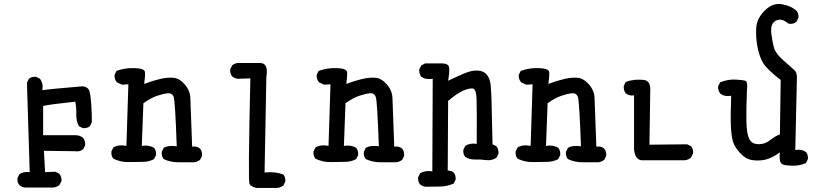

<svg xmlns="http://www.w3.org/2000/svg" viewBox="-20 -797 4040 950"><path d="M103.5 130.9Q87.9 128.9 76.2 119.1Q64.5 105.5 66.4 84L76.2 64.5Q97.7 50.8 127 54.7L113.3 -387.7L123 -407.2Q136.7 -418.9 158.2 -417L177.7 -407.2Q195.3 -383.8 189.5 -350.6Q224.6 -356.4 389.6 -370.1Q417 -366.2 422.9 -344.7Q428.7 -323.2 431.6 -280.3Q434.6 -237.3 434.6 -192.4L424.8 -172.9Q411.1 -161.1 389.6 -163.1L370.1 -172.9Q356.4 -200.2 357.4 -232.4Q358.4 -264.6 352.5 -293.9Q222.7 -280.3 193.4 -272.5V-127.9H354.5Q376 -127.9 391.6 -114.3Q403.3 -99.6 401.4 -78.1L391.6 -58.6Q374 -44.9 350.6 -48.8L197.3 -50.8L203.1 54.7L253.9 52.7L273.4 62.5Q286.1 78.1 284.2 99.6L273.4 119.1Q259.8 128.9 244.1 130.9Z M862.3 5.9Q823.2 5.9 790 -9.8Q778.3 -23.4 780.3 -45.9L790 -65.4Q811.5 -79.1 854.5 -73.2Q846.7 -295.9 839.4 -316.9Q832 -337.9 809.1 -335.4Q786.1 -333 755.4 -322.3Q724.6 -311.5 689.5 -286.1L681.6 -75.2Q716.8 -81.1 742.2 -65.4Q753.9 -51.8 752 -29.3L742.2 -9.8Q716.8 3.9 685.5 3.9Q654.3 3.9 616.2 4.9Q578.1 5.9 541 -11.7Q529.3 -25.4 531.2 -47.9L541 -67.4Q566.4 -83 605.5 -75.2L615.2 -379.9L584 -377.9L558.6 -389.6Q544.9 -405.3 546.9 -426.8L556.6 -446.3Q599.6 -461.9 647.5 -460Q695.3 -458 697.3 -440.4Q699.2 -422.9 693.4 -381.8Q734.4 -397.5 772 -406.2Q809.6 -415 838.9 -412.1Q868.2 -409.2 894.5 -378.9Q920.9 -348.6 921.9 -310.5Q922.9 -272.5 930.7 -71.3Q954.1 -75.2 969.7 -61.5Q981.4 -47.9 979.5 -25.4L969.7 -5.9Q956.1 3.9 940.4 5.9Z M1250 132.8Q1221.7 127.9 1214.4 111.8Q1207 95.7 1218.8 -409.2L1156.2 -407.2Q1140.6 -409.2 1128.9 -418.9Q1117.2 -432.6 1119.1 -454.1L1128.9 -473.6Q1140.6 -483.4 1156.2 -485.4H1267.6Q1309.6 -484.4 1297.9 -417L1289.1 56.6Q1340.8 50.8 1381.8 66.4Q1393.6 80.1 1391.6 101.6L1381.8 121.1Q1368.2 130.9 1352.5 132.8Z M1862.3 5.9Q1823.2 5.9 1790 -9.8Q1778.3 -23.4 1780.3 -45.9L1790 -65.4Q1811.5 -79.1 1854.5 -73.2Q1846.7 -295.9 1839.4 -316.9Q1832 -337.9 1809.1 -335.4Q1786.1 -333 1755.4 -322.3Q1724.6 -311.5 1689.5 -286.1L1681.6 -75.2Q1716.8 -81.1 1742.2 -65.4Q1753.9 -51.8 1752 -29.3L1742.2 -9.8Q1716.8 3.9 1685.5 3.9Q1654.3 3.9 1616.2 4.9Q1578.1 5.9 1541 -11.7Q1529.3 -25.4 1531.2 -47.9L1541 -67.4Q1566.4 -83 1605.5 -75.2L1615.2 -379.9L1584 -377.9L1558.6 -389.6Q1544.9 -405.3 1546.9 -426.8L1556.6 -446.3Q1599.6 -461.9 1647.5 -460Q1695.3 -458 1697.3 -440.4Q1699.2 -422.9 1693.4 -381.8Q1734.4 -397.5 1772 -406.2Q1809.6 -415 1838.9 -412.1Q1868.2 -409.2 1894.5 -378.9Q1920.9 -348.6 1921.9 -310.5Q1922.9 -272.5 1930.7 -71.3Q1954.1 -75.2 1969.7 -61.5Q1981.4 -47.9 1979.5 -25.4L1969.7 -5.9Q1956.1 3.9 1940.4 5.9Z M2085.9 127Q2070.3 125 2058.6 115.2Q2046.9 101.6 2048.8 80.1L2058.6 60.5Q2084 44.9 2119.1 50.8L2121.1 -407.2Q2087.9 -401.4 2064.5 -417Q2052.7 -432.6 2054.7 -454.1L2064.5 -473.6L2084 -483.4H2168Q2199.2 -482.4 2202.1 -463.4Q2205.1 -444.3 2197.3 -397.5Q2238.3 -417 2276.9 -433.6Q2315.4 -450.2 2345.7 -447.8Q2376 -445.3 2390.6 -425.3Q2405.3 -405.3 2408.2 -372.1Q2411.1 -338.9 2412.1 -296.4Q2413.1 -253.9 2417 -83L2436.5 -73.2Q2448.2 -57.6 2446.3 -36.1L2436.5 -16.6Q2413.1 -1 2384.8 -4.9Q2356.4 -8.8 2330.1 -7.8Q2303.7 -6.8 2282.2 -20.5Q2270.5 -34.2 2272.5 -55.7L2282.2 -75.2Q2305.7 -90.8 2338.9 -85Q2339.8 -262.7 2337.9 -310.5Q2335.9 -358.4 2317.9 -359.4Q2299.8 -360.4 2272 -348.6Q2244.1 -336.9 2197.3 -297.9L2195.3 46.9Q2212.9 46.9 2224.6 56.6Q2236.3 70.3 2234.4 91.8L2224.6 111.3Q2193.4 125 2158.2 126Q2123 127 2085.9 127Z M2862.3 5.9Q2823.2 5.9 2790 -9.8Q2778.3 -23.4 2780.3 -45.9L2790 -65.4Q2811.5 -79.1 2854.5 -73.2Q2846.7 -295.9 2839.4 -316.9Q2832 -337.9 2809.1 -335.4Q2786.1 -333 2755.4 -322.3Q2724.6 -311.5 2689.5 -286.1L2681.6 -75.2Q2716.8 -81.1 2742.2 -65.4Q2753.9 -51.8 2752 -29.3L2742.2 -9.8Q2716.8 3.9 2685.5 3.9Q2654.3 3.9 2616.2 4.9Q2578.1 5.9 2541 -11.7Q2529.3 -25.4 2531.2 -47.9L2541 -67.4Q2566.4 -83 2605.5 -75.2L2615.2 -379.9L2584 -377.9L2558.6 -389.6Q2544.9 -405.3 2546.9 -426.8L2556.6 -446.3Q2599.6 -461.9 2647.5 -460Q2695.3 -458 2697.3 -440.4Q2699.2 -422.9 2693.4 -381.8Q2734.4 -397.5 2772 -406.2Q2809.6 -415 2838.9 -412.1Q2868.2 -409.2 2894.5 -378.9Q2920.9 -348.6 2921.9 -310.5Q2922.9 -272.5 2930.7 -71.3Q2954.1 -75.2 2969.7 -61.5Q2981.4 -47.9 2979.5 -25.4L2969.7 -5.9Q2956.1 3.9 2940.4 5.9Z M3158.2 -3.9Q3124 -3.9 3117.2 -55.7V-325.2Q3093.8 -321.3 3076.2 -335Q3064.5 -350.6 3066.4 -372.1L3076.2 -391.6Q3117.2 -407.2 3168 -401.4Q3201.2 -394.5 3197.3 -344.7L3193.4 -81.1L3379.9 -83L3399.4 -73.2Q3411.1 -59.6 3409.2 -38.1L3399.4 -17.6Q3385.7 -5.9 3368.2 -3.9Z M3877.9 21.5Q3847.7 20.5 3841.3 4.4Q3835 -11.7 3838.9 -43Q3797.9 -13.7 3765.6 -6.8Q3733.4 0 3701.7 -4.9Q3669.9 -9.8 3643.6 -38.1Q3617.2 -66.4 3608.4 -91.3Q3599.6 -116.2 3596.7 -166Q3593.8 -215.8 3597.7 -323.2Q3566.4 -317.4 3544.9 -333Q3531.2 -348.6 3533.2 -370.1L3543 -389.6Q3582 -405.3 3619.1 -403.3Q3656.2 -401.4 3668.5 -397Q3680.7 -392.6 3675.8 -347.7Q3670.9 -219.7 3674.3 -170.9Q3677.7 -122.1 3691.4 -102.5Q3705.1 -83 3735.8 -83.5Q3766.6 -84 3791 -104Q3815.4 -124 3838.9 -131.8L3842.8 -401.4Q3774.4 -454.1 3755.9 -485.4Q3737.3 -516.6 3728 -564.9Q3718.8 -613.3 3721.7 -659.2Q3724.6 -705.1 3763.2 -744.1Q3801.8 -783.2 3846.7 -776.4Q3891.6 -769.5 3920.9 -744.1Q3932.6 -730.5 3930.7 -709L3920.9 -689.5Q3905.3 -675.8 3881.8 -679.7Q3856.4 -701.2 3835.9 -699.7Q3815.4 -698.2 3803.7 -681.2Q3792 -664.1 3796.9 -627Q3801.8 -589.8 3809.6 -561Q3817.4 -532.2 3857.4 -497.1Q3897.5 -461.9 3911.1 -449.7Q3924.8 -437.5 3922.9 -407.2L3915 -54.7Q3946.3 -60.5 3967.8 -44.9Q3979.5 -31.2 3977.5 -9.8L3967.8 9.8Q3928.7 27.3 3877.9 21.5Z"/></svg>

Font: NaikaiFont
Style: Regular
Weight: 400
Version: Version 1.67